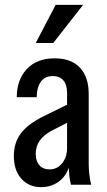

<svg xmlns="http://www.w3.org/2000/svg" viewBox="-20 -760 439 790"><path d="M272 0Q267 -18 265 -39.5Q263 -61 263 -85H256V-377Q256 -412 240.5 -429.5Q225 -447 198 -447Q164 -447 147.5 -423Q131 -399 131 -360H49Q49 -431 90 -475.5Q131 -520 205 -520Q273 -520 309 -481.5Q345 -443 345 -373V-85Q345 -64 347.5 -42.5Q350 -21 355 0ZM149 10Q99 10 68 -24.5Q37 -59 37 -118Q37 -172 65 -210Q93 -248 154 -279L276 -339V-265L194 -223Q160 -205 143.5 -181.5Q127 -158 127 -127Q127 -97 142 -80Q157 -63 184 -63Q215 -63 235.5 -88Q256 -113 256 -152L267 -81Q253 -35 221.5 -12.5Q190 10 149 10ZM199 -583H127L209 -740H322Z"/></svg>

Font: Instrument Sans Condensed Medium
Style: Regular
Weight: 500
Width: 3
Designer: Rodrigo Fuenzalida
Foundry: fragTYPE
Version: Version 1.000;gftools[0.9.28]